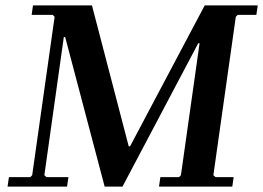

<svg xmlns="http://www.w3.org/2000/svg" viewBox="-20 -690 973 710"><path d="M859 -635 852 -628 769 -42 777 -35H844L839 0H568L573 -35H642L649 -42L718 -530H713L433 0H367L221 -553H216L144 -42L152 -35H233L228 0H8L13 -35H92L99 -42L182 -628L175 -635H97L102 -670H320L456 -149H461L737 -670H933L928 -635Z"/></svg>

Font: Brygada 1918 SemiBold
Style: Italic
Weight: 600
Italic angle: -8°
Designer: Mateusz Machalski | Borys Kosmynka | Przemek Hoffer
Foundry: NIEPODLEGLA 2018
Version: Version 3.006